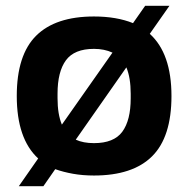

<svg xmlns="http://www.w3.org/2000/svg" viewBox="-20 -595 651 664"><path d="M45 49 112 -47Q38 -115 38 -263Q38 -405 105 -471.5Q172 -538 305 -538Q383 -538 440 -515L482 -575H566L498 -478Q573 -410 573 -263Q573 -121 506 -54.5Q439 12 305 12Q266 12 232.5 6Q199 0 171 -10L130 49ZM305 -100Q374 -100 403 -139.5Q432 -179 432 -255V-271Q432 -326 417 -362L242 -112Q268 -100 305 -100ZM194 -164 369 -413Q341 -426 305 -426Q237 -426 208 -386.5Q179 -347 179 -271V-255Q179 -200 194 -164Z"/></svg>

Font: Archivo VF Beta
Style: Regular
Weight: 400
Designer: Hector Gatti
Foundry: Omnibus-Type
Version: Version 1.002